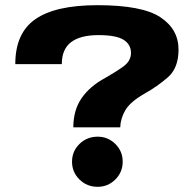

<svg xmlns="http://www.w3.org/2000/svg" viewBox="-20 -700 754 741"><path d="M263 -208.5Q263 -275 295 -321.2Q327 -367.5 386.5 -399.5Q428 -423 456.8 -444Q485.5 -465 485.5 -495.5Q485.5 -528.5 456.8 -546.5Q428 -564.5 360 -564.5Q290 -564.5 254.2 -537.2Q218.5 -510 218.5 -452.5H39Q39 -572.5 116.8 -626.2Q194.5 -680 356 -680Q528 -680 598.5 -633.8Q669 -587.5 669 -508.5Q669 -437.5 628 -401.8Q587 -366 538.5 -339Q482.5 -307 463.8 -274.8Q445 -242.5 444 -208.5ZM357 21Q315.5 21 286.8 -7.2Q258 -35.5 258 -76Q258 -116.5 286.8 -144.5Q315.5 -172.5 357 -172.5Q396.5 -172.5 425 -144.5Q453.5 -116.5 453.5 -76Q453.5 -35.5 425 -7.2Q396.5 21 357 21Z"/></svg>

Font: Anybody ExtraExpanded Regular
Style: Bold
Weight: 700
Width: 8
Designer: Tyler Finck
Foundry: Etcetera Type Company
Version: Version 1.010; ttfautohint (v1.8.3) -l 8 -r 50 -G 200 -x 14 